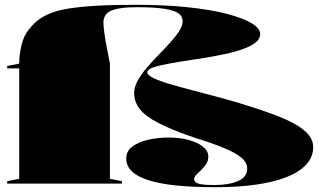

<svg xmlns="http://www.w3.org/2000/svg" viewBox="-20 -765 1330 800"><path d="M880 15Q786 15 716 8Q646 1 599 -14Q552 -29 529 -51.5Q506 -74 506 -105Q506 -135 531 -154Q556 -173 596.5 -182.5Q637 -192 683 -192Q728 -192 765.5 -182Q803 -172 825.5 -154Q848 -136 848 -113Q848 -95 839 -81.5Q830 -68 818.5 -57Q807 -46 798 -37Q789 -28 789 -18Q789 -12 795.5 -6Q802 0 820 3Q838 6 873 6Q933 6 971.5 -10.5Q1010 -27 1010 -62Q1010 -87 987 -107Q964 -127 916.5 -147Q869 -167 795 -190Q697 -223 641 -252Q585 -281 562 -311Q539 -341 539 -377Q539 -402 553.5 -428.5Q568 -455 591 -482Q614 -509 640 -535.5Q666 -562 689 -587.5Q712 -613 726.5 -635.5Q741 -658 741 -677Q741 -697 723.5 -709.5Q706 -722 664 -728.5Q622 -735 550 -735Q511 -735 484 -731Q457 -727 441 -719.5Q425 -712 418 -699.5Q411 -687 411 -671Q411 -657 414.5 -630Q418 -603 424.5 -569Q431 -535 438 -500V-20L488 -10V0H10V-10L60 -20V-480H10V-490L60 -500Q60 -536 69.5 -576.5Q79 -617 101 -643Q118 -665 138.5 -681Q159 -697 189.5 -709.5Q220 -722 266.5 -729.5Q313 -737 381 -741Q449 -745 546 -745Q665 -745 761 -735Q857 -725 924.5 -707.5Q992 -690 1028 -668.5Q1064 -647 1064 -623Q1064 -600 1038.5 -583Q1013 -566 971 -553.5Q929 -541 879 -532Q829 -523 779 -515.5Q729 -508 687 -500.5Q645 -493 619.5 -484.5Q594 -476 594 -464Q594 -452 620 -439.5Q646 -427 688.5 -414.5Q731 -402 782.5 -388.5Q834 -375 887 -361Q940 -347 985 -333Q1061 -310 1117.5 -289Q1174 -268 1211.5 -246.5Q1249 -225 1267 -202Q1285 -179 1285 -152Q1285 -111 1256 -79.5Q1227 -48 1173.5 -27Q1120 -6 1045.5 4.5Q971 15 880 15Z"/></svg>

Font: Kalnia SemiExpanded
Style: Bold
Weight: 700
Width: 6
Designer: Frida Medrano
Foundry: Frida Medrano
Version: Version 1.105